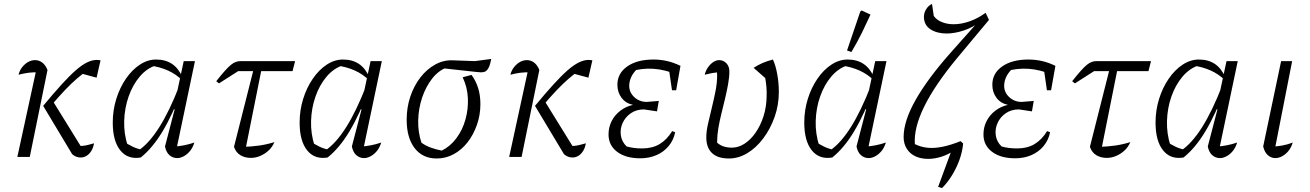

<svg xmlns="http://www.w3.org/2000/svg" viewBox="-20 -796 6648 974"><path d="M346 -14 199 -259 244 -290 406 -28 371 -56Q385 -55 398 -56Q411 -57 425 -60.5Q439 -64 457 -69Q453 -46 443 -30Q433 -14 419 -5.5Q405 3 389 3Q378 3 367 -1Q356 -5 346 -14ZM199 -259Q252 -323 292.5 -367.5Q333 -412 364.5 -439.5Q396 -467 422 -479.5Q448 -492 470 -492Q475 -492 479.5 -491.5Q484 -491 490 -490L470 -402L385 -425L426 -441Q397 -420 370 -397Q343 -374 310.5 -340Q278 -306 233 -253ZM68 0 168 -460 179 -429Q148 -430 125 -427Q102 -424 74 -417Q80 -440 93.5 -456.5Q107 -473 123.5 -482Q140 -491 158 -491Q178 -491 194.5 -478.5Q211 -466 221 -441L131 0Z M694 3Q628 14 590 -33.5Q552 -81 552 -174Q552 -237 570 -294.5Q588 -352 619 -397Q650 -442 689.5 -468Q729 -494 772 -494Q867 -494 905 -405L904 -389Q843 -450 738 -464H770Q724 -449 688.5 -407Q653 -365 632.5 -306.5Q612 -248 610 -183Q608 -118 628 -56L605 -79Q629 -64 652 -52.5Q675 -41 703 -36L680 -31Q790 -103 890 -362L907 -350Q856 -215 805 -130Q754 -45 694 3ZM872 -24 859 -52Q888 -54 914 -59Q940 -64 966 -73Q958 -47 944 -30Q930 -13 912.5 -3.5Q895 6 879 6Q857 6 840 -8.5Q823 -23 817 -53L866 -241L860 -243L912 -486H969Z M1224 -31 1214 -51Q1255 -52 1294 -57.5Q1333 -63 1372 -75Q1361 -49 1341.5 -31.5Q1322 -14 1299 -4.5Q1276 5 1252 5Q1223 5 1200 -8.5Q1177 -22 1167 -51L1277 -486H1315ZM1091 -373 1077 -384Q1103 -417 1121 -437Q1139 -457 1152 -467.5Q1165 -478 1177 -482Q1189 -486 1201 -486H1477L1464 -435H1188Z M1642 3Q1576 14 1538 -33.5Q1500 -81 1500 -174Q1500 -237 1518 -294.5Q1536 -352 1567 -397Q1598 -442 1637.5 -468Q1677 -494 1720 -494Q1815 -494 1853 -405L1852 -389Q1791 -450 1686 -464H1718Q1672 -449 1636.5 -407Q1601 -365 1580.5 -306.5Q1560 -248 1558 -183Q1556 -118 1576 -56L1553 -79Q1577 -64 1600 -52.5Q1623 -41 1651 -36L1628 -31Q1738 -103 1838 -362L1855 -350Q1804 -215 1753 -130Q1702 -45 1642 3ZM1820 -24 1807 -52Q1836 -54 1862 -59Q1888 -64 1914 -73Q1906 -47 1892 -30Q1878 -13 1860.5 -3.5Q1843 6 1827 6Q1805 6 1788 -8.5Q1771 -23 1765 -53L1814 -241L1808 -243L1860 -486H1917Z M2195 8Q2124 8 2083.5 -44.5Q2043 -97 2043 -189Q2043 -251 2061.5 -306Q2080 -361 2112.5 -403Q2145 -445 2187.5 -468.5Q2230 -492 2277 -490L2389 -486L2472 -497Q2467 -469 2459.5 -454Q2452 -439 2443 -434Q2434 -429 2420 -429Q2415 -429 2409 -430Q2403 -431 2396 -431L2205 -452L2247 -454Q2204 -438 2172 -397Q2140 -356 2121.5 -301Q2103 -246 2101.5 -186Q2100 -126 2118 -72Q2139 -57 2164.5 -47.5Q2190 -38 2221 -32Q2264 -53 2295 -94.5Q2326 -136 2341 -189Q2356 -242 2353.5 -298Q2351 -354 2327 -404L2372 -416Q2393 -388 2405 -351Q2417 -314 2417 -268Q2417 -212 2399 -161.5Q2381 -111 2351 -73Q2321 -35 2281 -13.5Q2241 8 2195 8Z M2841 -14 2694 -259 2739 -290 2901 -28 2866 -56Q2880 -55 2893 -56Q2906 -57 2920 -60.5Q2934 -64 2952 -69Q2948 -46 2938 -30Q2928 -14 2914 -5.5Q2900 3 2884 3Q2873 3 2862 -1Q2851 -5 2841 -14ZM2694 -259Q2747 -323 2787.5 -367.5Q2828 -412 2859.5 -439.5Q2891 -467 2917 -479.5Q2943 -492 2965 -492Q2970 -492 2974.5 -491.5Q2979 -491 2985 -490L2965 -402L2880 -425L2921 -441Q2892 -420 2865 -397Q2838 -374 2805.5 -340Q2773 -306 2728 -253ZM2563 0 2663 -460 2674 -429Q2643 -430 2620 -427Q2597 -424 2569 -417Q2575 -440 2588.5 -456.5Q2602 -473 2618.5 -482Q2635 -491 2653 -491Q2673 -491 2689.5 -478.5Q2706 -466 2716 -441L2626 0Z M3228 7Q3154 7 3110.5 -26Q3067 -59 3067 -114Q3067 -150 3082.5 -181Q3098 -212 3126.5 -234Q3155 -256 3191 -264Q3154 -272 3133 -300Q3112 -328 3112 -366Q3112 -424 3162 -459Q3212 -494 3295 -494Q3330 -494 3363.5 -486.5Q3397 -479 3432 -462L3414 -418Q3353 -443 3295.5 -447Q3238 -451 3179 -434L3221 -454Q3197 -434 3184.5 -410Q3172 -386 3172 -361Q3172 -327 3198 -303Q3224 -279 3261 -279L3322 -284L3313 -231L3247 -241Q3208 -241 3180 -221.5Q3152 -202 3138.5 -172Q3125 -142 3129.5 -109.5Q3134 -77 3159 -53Q3194 -43 3238 -43Q3289 -43 3326 -65Q3363 -87 3390 -131L3405 -125Q3397 -85 3372 -55Q3347 -25 3310 -9Q3273 7 3228 7ZM3389 -338 3371 -462H3432L3410 -338Z M3678 8Q3621 8 3592 -19.5Q3563 -47 3563 -99Q3563 -129 3571.5 -167Q3580 -205 3590.5 -247.5Q3601 -290 3609.5 -332.5Q3618 -375 3618 -414Q3618 -421 3617 -430.5Q3616 -440 3614 -449L3645 -429Q3632 -430 3619.5 -429Q3607 -428 3591 -425Q3575 -422 3555 -417Q3560 -438 3572 -455Q3584 -472 3599 -481.5Q3614 -491 3628 -491Q3650 -491 3665 -475Q3680 -459 3680 -434Q3680 -404 3673.5 -368.5Q3667 -333 3658 -295Q3649 -257 3639.5 -219Q3630 -181 3624 -145Q3618 -109 3618 -79Q3618 -71 3618.5 -65Q3619 -59 3620 -56L3608 -81Q3627 -62 3647 -54.5Q3667 -47 3693 -47Q3726 -47 3757 -67Q3788 -87 3813 -123Q3838 -159 3853 -205.5Q3868 -252 3869 -306Q3870 -332 3868 -354.5Q3866 -377 3862 -400L3803 -452Q3825 -466 3847.5 -476Q3870 -486 3901 -494Q3915 -464 3923 -419Q3931 -374 3931 -330Q3931 -263 3909.5 -202.5Q3888 -142 3852 -94Q3816 -46 3771 -19Q3726 8 3678 8Z M4202 3Q4136 14 4098 -33.5Q4060 -81 4060 -174Q4060 -237 4078 -294.5Q4096 -352 4127 -397Q4158 -442 4197.5 -468Q4237 -494 4280 -494Q4375 -494 4413 -405L4412 -389Q4351 -450 4246 -464H4278Q4232 -449 4196.5 -407Q4161 -365 4140.5 -306.5Q4120 -248 4118 -183Q4116 -118 4136 -56L4113 -79Q4137 -64 4160 -52.5Q4183 -41 4211 -36L4188 -31Q4298 -103 4398 -362L4415 -350Q4364 -215 4313 -130Q4262 -45 4202 3ZM4380 -24 4367 -52Q4396 -54 4422 -59Q4448 -64 4474 -73Q4466 -47 4452 -30Q4438 -13 4420.5 -3.5Q4403 6 4387 6Q4365 6 4348 -8.5Q4331 -23 4325 -53L4374 -241L4368 -243L4420 -486H4477ZM4299 -532 4277 -540 4344 -737 4351 -743 4396 -722Q4376 -678 4352.5 -630Q4329 -582 4299 -532Z M4739 152 4812 -46 4826 -36Q4793 -13 4757.5 -1.5Q4722 10 4689 10Q4652 10 4624 -3Q4596 -16 4580 -41.5Q4564 -67 4564 -101Q4564 -182 4625 -289.5Q4686 -397 4801 -527L4947 -691L4955 -687Q4914 -656 4868 -641Q4822 -626 4782 -626Q4733 -626 4700 -647.5Q4667 -669 4667 -711Q4667 -731 4678.5 -749.5Q4690 -768 4708 -776L4717 -715Q4731 -695 4758 -684Q4785 -673 4818 -673Q4856 -673 4898 -687.5Q4940 -702 4980 -731L4997 -695L4835 -501Q4721 -363 4668 -254.5Q4615 -146 4621 -65Q4651 -50 4685.5 -46.5Q4720 -43 4761.5 -51.5Q4803 -60 4853 -80L4866 -68Q4862 -26 4847 15.5Q4832 57 4809 94Q4786 131 4759 158Z M5130 7Q5056 7 5012.5 -26Q4969 -59 4969 -114Q4969 -150 4984.5 -181Q5000 -212 5028.5 -234Q5057 -256 5093 -264Q5056 -272 5035 -300Q5014 -328 5014 -366Q5014 -424 5064 -459Q5114 -494 5197 -494Q5232 -494 5265.5 -486.5Q5299 -479 5334 -462L5316 -418Q5255 -443 5197.5 -447Q5140 -451 5081 -434L5123 -454Q5099 -434 5086.5 -410Q5074 -386 5074 -361Q5074 -327 5100 -303Q5126 -279 5163 -279L5224 -284L5215 -231L5149 -241Q5110 -241 5082 -221.5Q5054 -202 5040.5 -172Q5027 -142 5031.5 -109.5Q5036 -77 5061 -53Q5096 -43 5140 -43Q5191 -43 5228 -65Q5265 -87 5292 -131L5307 -125Q5299 -85 5274 -55Q5249 -25 5212 -9Q5175 7 5130 7ZM5291 -338 5273 -462H5334L5312 -338Z M5566 -31 5556 -51Q5597 -52 5636 -57.5Q5675 -63 5714 -75Q5703 -49 5683.5 -31.5Q5664 -14 5641 -4.5Q5618 5 5594 5Q5565 5 5542 -8.5Q5519 -22 5509 -51L5619 -486H5657ZM5433 -373 5419 -384Q5445 -417 5463 -437Q5481 -457 5494 -467.5Q5507 -478 5519 -482Q5531 -486 5543 -486H5819L5806 -435H5530Z M5984 3Q5918 14 5880 -33.5Q5842 -81 5842 -174Q5842 -237 5860 -294.5Q5878 -352 5909 -397Q5940 -442 5979.5 -468Q6019 -494 6062 -494Q6157 -494 6195 -405L6194 -389Q6133 -450 6028 -464H6060Q6014 -449 5978.5 -407Q5943 -365 5922.5 -306.5Q5902 -248 5900 -183Q5898 -118 5918 -56L5895 -79Q5919 -64 5942 -52.5Q5965 -41 5993 -36L5970 -31Q6080 -103 6180 -362L6197 -350Q6146 -215 6095 -130Q6044 -45 5984 3ZM6162 -24 6149 -52Q6178 -54 6204 -59Q6230 -64 6256 -73Q6248 -47 6234 -30Q6220 -13 6202.5 -3.5Q6185 6 6169 6Q6147 6 6130 -8.5Q6113 -23 6107 -53L6156 -241L6150 -243L6202 -486H6259Z M6444 -23 6430 -52Q6459 -53 6486 -58Q6513 -63 6538 -73Q6530 -47 6516 -30Q6502 -13 6484.5 -3.5Q6467 6 6449 6Q6429 6 6412 -8.5Q6395 -23 6388 -53L6479 -486H6535Z"/></svg>

Font: Piazzolla 8pt ExtraLight
Style: Italic
Weight: 250
Italic angle: -11.3°
Designer: Juan Pablo del Peral
Foundry: Huerta Tipografica
Version: Version 2.001